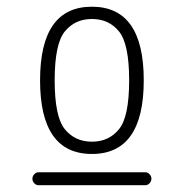

<svg xmlns="http://www.w3.org/2000/svg" viewBox="-20 -756 540 564"><path d="M329.6 -376.5Q359.4 -413.1 359.4 -520Q359.4 -627 329.6 -663.6Q299.8 -700.2 250 -700.2Q200.2 -700.2 170.4 -663.6Q140.6 -627 140.6 -520Q140.6 -413.1 170.4 -376.5Q200.2 -339.8 250 -339.8Q299.8 -339.8 329.6 -376.5ZM250 -303.7Q97.7 -303.7 97.7 -520Q97.7 -736.3 250 -736.3Q402.3 -736.3 402.3 -520Q402.3 -303.7 250 -303.7ZM93.8 -211.9Q85.9 -211.9 80.6 -217.8Q75.2 -223.6 75.2 -231Q75.2 -238.3 80.6 -244.1Q85.9 -250 93.8 -250H406.2Q414.1 -250 419.4 -244.1Q424.8 -238.3 424.8 -231Q424.8 -223.6 419.4 -217.8Q414.1 -211.9 406.2 -211.9Z"/></svg>

Font: Rounded-X Mgen+ 1m light
Style: Regular
Weight: 200
Designer: [Source Han Sans]
Ryoko NISHIZUKA  (kana & ideographs); Paul D. Hunt (Latin, Greek & Cyrillic); Wenlong ZHANG  (bopomofo
Version: Version 1.059.20150602